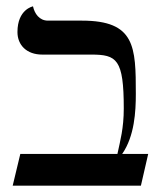

<svg xmlns="http://www.w3.org/2000/svg" viewBox="-20 -585 508 605"><path d="M238 -520H131C104 -520 89 -542 84 -565C84 -565 35 -556 35 -484C35 -443 64 -413 113 -413H267C348 -413 370 -399 370 -243C370 -181 359 -142 350 -100H44L20 0H424L447 -100H365C404 -156 408 -234 408 -289C408 -438 406 -520 238 -520Z"/></svg>

Font: Libertinus Serif Display
Style: Regular
Weight: 400
Designer: Philipp H. Poll
Foundry: Khaled Hosny
Version: Version 6.1